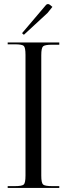

<svg xmlns="http://www.w3.org/2000/svg" viewBox="-20 -929 330 949"><path d="M98 -757 89 -765 207 -904Q211 -909 217 -909Q222 -909 227 -905L239 -895L215 -865ZM18 0V-9H53Q89 -9 97.5 -17Q106 -25 106 -61V-658Q106 -694 97.5 -702Q89 -710 53 -710H18V-719H273V-708H238Q202 -708 193 -700Q184 -692 184 -656V-61Q184 -25 193 -17Q202 -9 238 -9H273V0Z"/></svg>

Font: FoglihtenNo06
Style: Regular
Weight: 500
Designer: gluk (gluksza@wp.pl)
Foundry: gluk (gluksza@wp.pl)
Version: Version 0.76